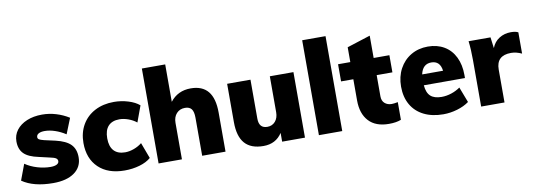

<svg xmlns="http://www.w3.org/2000/svg" viewBox="-58 -1097 4070 1466"><g transform="rotate(-10 1977.5 -364.0)"><path d="M19 -53 65 -176Q106 -148 158 -132.5Q210 -117 260 -117Q291 -117 308 -126Q325 -135 325 -151Q325 -165 312.5 -173.5Q300 -182 265 -189L183 -208Q105 -224 70.5 -258.5Q36 -293 36 -354Q36 -403 65 -441Q94 -479 145.5 -500.5Q197 -522 264 -522Q319 -522 372 -506Q425 -490 471 -461L423 -341Q383 -367 341 -381Q299 -395 262 -395Q232 -395 215 -385.5Q198 -376 198 -358Q198 -347 208 -340.5Q218 -334 246 -327L331 -308Q412 -289 447.5 -252.5Q483 -216 483 -153Q483 -78 423.5 -35Q364 8 259 8Q107 8 19 -53Z M538 -253Q538 -333 573.5 -394Q609 -455 673 -488.5Q737 -522 821 -522Q877 -522 931 -505.5Q985 -489 1017 -461L971 -336Q944 -358 908 -371Q872 -384 839 -384Q783 -384 753 -352Q723 -320 723 -257Q723 -193 753 -160.5Q783 -128 840 -128Q873 -128 908.5 -141Q944 -154 971 -176L1017 -53Q984 -24 929.5 -8Q875 8 813 8Q684 8 611 -62Q538 -132 538 -253Z M1595 -303V0H1414V-295Q1414 -342 1398 -362.5Q1382 -383 1348 -383Q1307 -383 1282 -355.5Q1257 -328 1257 -283V0H1076V-736H1257V-446Q1316 -522 1416 -522Q1506 -522 1550.5 -467.5Q1595 -413 1595 -303Z M2211 -508V0H2034V-68Q1985 8 1889 8Q1792 8 1744.5 -46Q1697 -100 1697 -211V-508H1878V-206Q1878 -131 1943 -131Q1981 -131 2004.5 -158Q2028 -185 2028 -230V-508Z M2319 -736H2500V0H2319Z M2956 -144V-7Q2919 8 2862 8Q2759 8 2705.5 -50Q2652 -108 2652 -211V-375H2557V-508H2652V-623L2833 -681V-508H2955V-375H2833V-211Q2833 -175 2854.5 -156.5Q2876 -138 2908 -138Q2926 -138 2956 -144Z M3493 -236H3174Q3179 -177 3208 -151Q3237 -125 3293 -125Q3331 -125 3369 -137.5Q3407 -150 3438 -172L3484 -52Q3446 -24 3392 -8Q3338 8 3284 8Q3197 8 3133 -24Q3069 -56 3035 -115.5Q3001 -175 3001 -256Q3001 -333 3033.5 -393.5Q3066 -454 3123.5 -488Q3181 -522 3255 -522Q3327 -522 3381 -490Q3435 -458 3464 -398.5Q3493 -339 3493 -260ZM3176 -320H3338Q3328 -398 3260 -398Q3193 -398 3176 -320Z M3955 -509V-344Q3912 -364 3872 -364Q3758 -364 3758 -255V0H3577V-362Q3577 -444 3569 -508H3739L3750 -423Q3768 -470 3808 -495Q3848 -520 3898 -520Q3935 -520 3955 -509Z"/></g></svg>

Font: Muli Black
Style: Regular
Weight: 900
Designer: Vernon Adams
Foundry: Vernon Adams
Version: Version 2.001